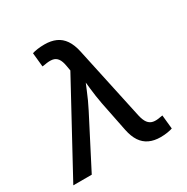

<svg xmlns="http://www.w3.org/2000/svg" viewBox="-193 -883 1009 1038"><g transform="rotate(-30 312.0 -363.5)"><path d="M-23.4 0 273.4 -545.9 268.1 -576.2Q262.7 -608.9 250.7 -625Q238.8 -641.1 219 -644.5Q199.2 -647.9 169.9 -642.1L153.8 -640.1L145 -727.5Q157.2 -731.9 178 -734.9Q198.7 -737.8 222.2 -737.8Q262.7 -737.8 292.7 -724.4Q322.8 -710.9 342.5 -682.1Q362.3 -653.3 372.1 -607.9L470.2 -152.3Q477.5 -119.1 490.2 -102.5Q502.9 -85.9 522 -82.3Q541 -78.6 566.9 -84L582.5 -86.4L591.3 0Q580.6 3.9 560.3 7.3Q540 10.7 516.1 10.7Q476.6 10.7 446.8 -3.2Q417 -17.1 397.9 -45.7Q378.9 -74.2 369.6 -119.6L332 -307.1Q322.3 -358.4 317.1 -407.7Q312 -457 306.2 -506.8H338.4Q316.4 -457.5 296.1 -407.5Q275.9 -357.4 250 -307.1L91.8 0Z"/></g></svg>

Font: Inter 16pt Medium
Style: Italic
Weight: 500
Italic angle: -9.3988°
Version: Version 4.001;git-66647c0bb